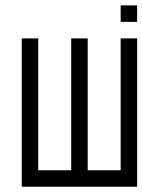

<svg xmlns="http://www.w3.org/2000/svg" viewBox="-20 -708 540 728"><path d="M500 -625V-687.5H437.5V-625ZM62.5 -562.5V0H500V-562.5H437.5Q437.5 -562.5 437.5 -62.5H312.5Q312.5 -62.5 312.5 -562.5H250Q250 -562.5 250 -62.5H125Q125 -62.5 125 -562.5Z"/></svg>

Font: UnifontExMono
Style: Regular
Weight: 500
Version: Version 15.0.06